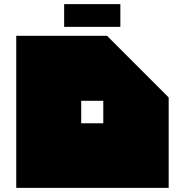

<svg xmlns="http://www.w3.org/2000/svg" viewBox="-20 -902 872 922"><path d="M58 0V-730H494L790 -434V0ZM370 -418V-310H476V-418ZM558 -773H288V-882H558Z"/></svg>

Font: El Pececito
Style: Regular
Weight: 400
Designer: deFharo
Foundry: deFharo
Version: El Pececito Version 1.000